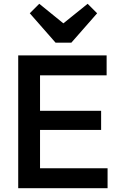

<svg xmlns="http://www.w3.org/2000/svg" viewBox="-20 -992 630 1012"><path d="M76 0H547V-105H191V-307H513V-408H191V-595H542V-700H76ZM137 -922 273 -767H356L492 -922L442 -972L314 -869L187 -972Z"/></svg>

Font: MV Cash Medium
Style: Regular
Weight: 500
Designer: Rodrigo Fuenzalida
Foundry: fragTYPE
Version: Version 1.100;Glyphs 3.1.2 (3151)